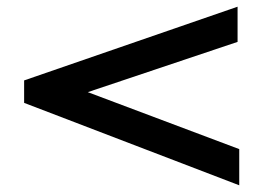

<svg xmlns="http://www.w3.org/2000/svg" viewBox="-20 -595 790 573"><path d="M694 -42 52 -288V-355L689 -575V-470L242 -320L694 -150Z"/></svg>

Font: Inconsolata ExtraExpanded
Style: Bold
Weight: 700
Width: 8
Monospace: yes
Designer: Raph Levien, Cyreal, Brenton Simpson
Foundry: Raph Levien, Cyreal, Google
Version: Version 3.100; ttfautohint (v1.8.4.7-5d5b)